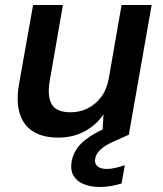

<svg xmlns="http://www.w3.org/2000/svg" viewBox="-20 -537 649 766"><path d="M213 12Q151 12 112 -12.5Q73 -37 58.5 -85Q44 -133 56 -202L112 -517H231L178 -212Q168 -151 187 -120Q206 -89 262 -89Q298 -89 329.5 -104.5Q361 -120 383.5 -150Q406 -180 414 -224L465 -517H585L494 0H388L393 -81Q364 -38 317.5 -13Q271 12 213 12ZM378 209Q343 209 315 198Q287 187 273.5 164.5Q260 142 266 106Q271 79 287.5 55Q304 31 337.5 8.5Q371 -14 426 -37L478 -57L495 0L437 26Q398 43 380.5 60Q363 77 360 95Q356 115 368.5 126Q381 137 406 137Q421 137 439.5 133Q458 129 478 122L465 195Q446 201 423.5 205Q401 209 378 209Z"/></svg>

Font: DM Sans 11pt SemiBold
Style: Italic
Weight: 600
Italic angle: -10°
Version: Version 4.004;gftools[0.9.30]